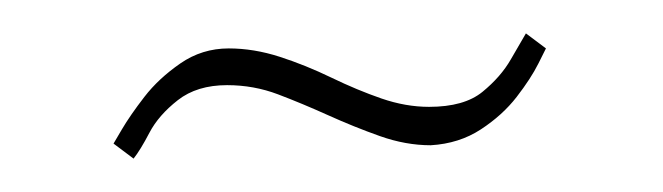

<svg xmlns="http://www.w3.org/2000/svg" viewBox="-20 -578 397 115"><path d="M48 -492Q48 -492 53 -500.5Q58 -509 66.5 -520Q75 -531 88 -540Q101 -549 117 -549Q132 -549 147.5 -544Q163 -539 178.5 -531.5Q194 -524 208.5 -519Q223 -514 237 -514Q258 -514 269 -523Q280 -532 286 -542.5Q292 -553 295 -558L307 -549Q307 -549 302.5 -540Q298 -531 289.5 -520Q281 -509 268 -500.5Q255 -492 238 -491Q223 -491 207.5 -496.5Q192 -502 176.5 -509Q161 -516 146.5 -521.5Q132 -527 116 -527Q98 -527 86.5 -518Q75 -509 69.5 -498.5Q64 -488 60 -483Z"/></svg>

Font: Genos ExtraLight
Style: Regular
Weight: 250
Designer: Robert E. Leuschke
Foundry: Robert E. Leuschke
Version: Version 1.010